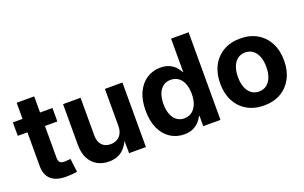

<svg xmlns="http://www.w3.org/2000/svg" viewBox="-86 -1107 2370 1498"><g transform="rotate(-20 1099.5 -358.5)"><path d="M337.9 -535.6V-423.8H9.3V-535.6ZM89.4 -669.4H234.9V-159.7Q234.9 -133.3 246.1 -121.8Q257.3 -110.4 284.7 -110.4Q294.4 -110.4 310.1 -111.8Q325.7 -113.3 334 -114.3L348.1 -3.4Q327.1 1.5 303.5 3.2Q279.8 4.9 256.8 4.9Q173.8 4.9 131.6 -32.7Q89.4 -70.3 89.4 -143.6Z M611.3 8.3Q555.7 8.3 513.7 -16.1Q471.7 -40.5 448.7 -86.4Q425.8 -132.3 425.8 -196.8V-535.6H571.3V-222.7Q571.3 -171.4 597.2 -143.1Q623 -114.7 668.9 -114.7Q699.7 -114.7 723.1 -127.9Q746.6 -141.1 760 -166.7Q773.4 -192.4 773.4 -229.5V-535.6H918.9V0H779.3L777.8 -135.7H792Q769 -66.9 724.6 -29.3Q680.2 8.3 611.3 8.3Z M1235.8 9.8Q1171.9 9.8 1121.3 -23.2Q1070.8 -56.2 1042.2 -118.2Q1013.7 -180.2 1013.7 -267.6Q1013.7 -356 1043 -417.7Q1072.3 -479.5 1122.6 -511.7Q1172.9 -543.9 1234.9 -543.9Q1277.3 -543.9 1307.4 -530.5Q1337.4 -517.1 1357.4 -495.8Q1377.4 -474.6 1389.6 -450.7H1392.6V-727.5H1538.1V0H1395V-84.5H1390.1Q1378.4 -60.1 1357.9 -38.6Q1337.4 -17.1 1307.4 -3.7Q1277.3 9.8 1235.8 9.8ZM1278.3 -107.4Q1315.4 -107.4 1342 -127.4Q1368.7 -147.5 1382.8 -183.6Q1397 -219.7 1397 -267.6Q1397 -316.4 1383.1 -352.1Q1369.1 -387.7 1342.5 -407.2Q1315.9 -426.8 1278.3 -426.8Q1241.2 -426.8 1215.1 -407Q1189 -387.2 1175.5 -351.6Q1162.1 -315.9 1162.1 -267.6Q1162.1 -219.7 1175.8 -183.6Q1189.5 -147.5 1215.6 -127.4Q1241.7 -107.4 1278.3 -107.4Z M1897.9 11.2Q1817.4 11.2 1757.6 -23.7Q1697.8 -58.6 1665.3 -120.8Q1632.8 -183.1 1632.8 -266.1Q1632.8 -349.6 1665.3 -412.1Q1697.8 -474.6 1757.6 -509.5Q1817.4 -544.4 1897.9 -544.4Q1979 -544.4 2038.6 -509.5Q2098.1 -474.6 2130.6 -412.1Q2163.1 -349.6 2163.1 -266.1Q2163.1 -183.1 2130.6 -120.8Q2098.1 -58.6 2038.6 -23.7Q1979 11.2 1897.9 11.2ZM1897.9 -105Q1935.5 -105 1961.9 -125.5Q1988.3 -146 2002 -182.4Q2015.6 -218.8 2015.6 -266.6Q2015.6 -314.9 2002 -351.3Q1988.3 -387.7 1961.9 -408.2Q1935.5 -428.7 1897.9 -428.7Q1860.4 -428.7 1834 -408.2Q1807.6 -387.7 1793.9 -351.3Q1780.3 -314.9 1780.3 -266.6Q1780.3 -218.8 1793.9 -182.4Q1807.6 -146 1834 -125.5Q1860.4 -105 1897.9 -105Z"/></g></svg>

Font: Inter 20pt
Style: Bold
Weight: 700
Version: Version 4.001;git-66647c0bb